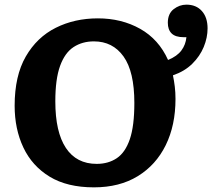

<svg xmlns="http://www.w3.org/2000/svg" viewBox="-20 -792 913 826"><path d="M384 14Q269 14 193.5 -32Q118 -78 80.5 -157.5Q43 -237 43 -337Q43 -466 91 -549Q139 -632 220 -672.5Q301 -713 401 -713Q503 -713 583 -668Q663 -623 703 -534Q742 -550 760.5 -575Q779 -600 782 -632H770Q735 -632 718.5 -648Q702 -664 702 -694Q702 -733 727 -752.5Q752 -772 782 -772Q824 -772 848.5 -744.5Q873 -717 873 -670Q873 -630 856.5 -590Q840 -550 807 -517.5Q774 -485 724 -468Q729 -444 732 -419Q735 -394 735 -366Q735 -253 693 -167.5Q651 -82 572.5 -34Q494 14 384 14ZM396 -87Q446 -87 482.5 -111.5Q519 -136 538.5 -193Q558 -250 558 -349Q558 -484 511.5 -549Q465 -614 384 -614Q334 -614 296.5 -589.5Q259 -565 238.5 -508.5Q218 -452 218 -356Q218 -224 263.5 -155.5Q309 -87 396 -87Z"/></svg>

Font: Literata
Style: Bold
Weight: 700
Designer: Latin by Veronika Burian and Jose Scaglione. Greek by Irene Vlachou. Cyrillic by Vera Evstafieva.
Foundry: TypeTogether
Version: Version 3.103; ttfautohint (v1.8.4.7-5d5b);gftools[0.9.29]